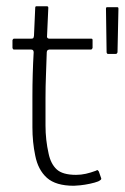

<svg xmlns="http://www.w3.org/2000/svg" viewBox="-20 -596 400 616"><path d="M217 0Q159 0 130.5 -25.5Q102 -51 93 -97Q84 -140 84 -187.5Q84 -235 84 -287Q84 -323 85 -358Q86 -393 88 -428Q88 -437 80 -437H24Q23 -437 21.5 -439Q20 -441 20 -442V-467Q20 -468 21.5 -470Q23 -472 25 -472H80Q85 -472 86.5 -473.5Q88 -475 89 -481L93 -571Q93 -576 97 -576H130Q132 -576 133.5 -575Q135 -574 135 -571L131 -482Q130 -477 132 -474.5Q134 -472 138 -472H272Q275 -472 276 -471Q277 -470 277 -467V-442Q277 -442 275.5 -439.5Q274 -437 272 -437H138Q136 -437 133 -435Q130 -433 130 -428Q129 -392 127.5 -355.5Q126 -319 126 -282Q126 -239 126 -193Q126 -147 136 -103Q143 -70 162 -52.5Q181 -35 224 -35Q240 -35 255.5 -38.5Q271 -42 287 -48Q292 -51 293.5 -50Q295 -49 297 -46L304 -26Q306 -22 303.5 -19.5Q301 -17 295 -14Q285 -10 268.5 -6.5Q252 -3 237.5 -1.5Q223 0 217 0ZM326 -423Q325 -423 323.5 -424.5Q322 -426 322 -429L320 -568Q320 -571 321 -572Q322 -573 325 -573H355Q358 -573 359 -572Q360 -571 360 -568L357 -428Q356 -426 355 -424.5Q354 -423 351 -423Z"/></svg>

Font: Glory ExtraLight
Style: Regular
Weight: 250
Version: Version 1.011